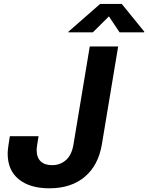

<svg xmlns="http://www.w3.org/2000/svg" viewBox="-20 -969 770 998"><path d="M236.6 9.8Q135.8 9.8 77.9 -36.9Q19.9 -83.5 19.9 -170.5Q19.9 -178.1 20.7 -187.7Q21.4 -197.3 23.9 -214.4Q26.3 -231.6 31.2 -261H180.4Q176 -233.8 173.8 -219.8Q171.6 -205.7 171.1 -199.3Q170.6 -192.9 170.6 -188.6Q170.6 -150.1 191.6 -130.3Q212.6 -110.5 250.3 -110.5Q293.1 -110.5 323 -137.1Q352.9 -163.6 361.7 -217L446.6 -727.5H594.2L509.6 -219.1Q491.5 -109.5 420.5 -49.9Q349.5 9.8 236.6 9.8ZM462.5 -800.8H335.2L335.9 -804.4L500.6 -948.7H612.8L730 -804.4L729.3 -800.8H601.6L546.1 -883.8Z"/></svg>

Font: Adwaita Sans
Style: Italic
Weight: 400
Italic angle: -9.39999°
Designer: Rasmus Andersson
Foundry: rsms
Version: Version 4.001;git-9221beed3